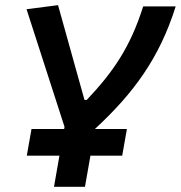

<svg xmlns="http://www.w3.org/2000/svg" viewBox="-20 -718 695 738"><path d="M83 -119.6H208.5L187.5 0H306.6L327.6 -119.6H449.7L467.8 -222.2H345.7V-223.1C493.7 -359.9 593.3 -495.6 655.3 -693.4H530.3C481.4 -538.1 416 -442.4 313.5 -334H304.7L203.1 -698.2L82 -682.6L228 -230.5L226.6 -222.2H101.1Z"/></svg>

Font: Cascadia Mono SemiBold
Style: Italic
Weight: 600
Italic angle: -10°
Monospace: yes
Designer: Aaron Bell
Foundry: Saja Typeworks
Version: Version 2404.023